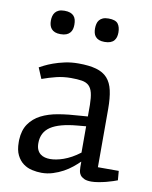

<svg xmlns="http://www.w3.org/2000/svg" viewBox="-81 -752 656 828"><g transform="rotate(10 247.5 -338.0)"><path d="M327.1 -588.9Q312.5 -588.9 302.7 -592.8Q293 -596.7 287.1 -603.8Q281.2 -610.8 279.1 -619.9Q276.9 -628.9 276.9 -639.2Q276.9 -649.4 279.1 -658.9Q281.2 -668.5 287.1 -675.8Q293 -683.1 302.7 -687.3Q312.5 -691.4 327.1 -691.4Q357.9 -691.4 368.7 -677.5Q379.4 -663.6 379.4 -639.2Q379.4 -628.9 377 -619.9Q374.5 -610.8 368.7 -603.8Q362.8 -596.7 352.5 -592.8Q342.3 -588.9 327.1 -588.9ZM134.3 -588.9Q119.6 -588.9 109.9 -592.8Q100.1 -596.7 94.2 -603.8Q88.4 -610.8 85.9 -619.9Q83.5 -628.9 83.5 -639.2Q83.5 -649.4 85.9 -658.9Q88.4 -668.5 94.2 -675.8Q100.1 -683.1 109.9 -687.3Q119.6 -691.4 134.3 -691.4Q149.4 -691.4 159.4 -687.7Q169.4 -684.1 175.5 -677.2Q181.6 -670.4 184.1 -660.9Q186.5 -651.4 186.5 -639.2Q186.5 -628.9 184.1 -619.9Q181.6 -610.8 175.5 -603.8Q169.4 -596.7 159.4 -592.8Q149.4 -588.9 134.3 -588.9ZM38.1 -108.9Q40 -151.9 59.1 -179.4Q78.1 -207 109.9 -223.4Q141.6 -239.7 184.8 -247.1Q228 -254.4 279.3 -257.3L312.5 -259.8V-310.5Q312 -343.3 307.1 -363Q302.2 -382.8 290.8 -393.6Q279.3 -404.3 260 -407.5Q240.7 -410.6 212.4 -410.6Q179.2 -410.6 148.4 -403.1Q117.7 -395.5 86.9 -384.3L66.9 -431.6Q73.2 -435.1 88.1 -442.6Q103 -450.2 124.5 -458Q146 -465.8 173.6 -471.9Q201.2 -478 233.4 -478Q280.3 -478 311.3 -469.2Q342.3 -460.4 360.4 -440.4Q378.4 -420.4 385.7 -387.7Q393.1 -355 393.1 -307.1V-51.8H484.4L487.8 -11.2Q481.9 -8.8 468.8 -4.4Q455.6 0 439.5 4.2Q423.3 8.3 406.2 11.2Q389.2 14.2 375.5 14.2Q355 14.2 343.5 8.5Q332 2.9 326.4 -5.1Q320.8 -13.2 319.6 -22.7Q318.4 -32.2 318.4 -39.6V-62.5H317.4Q305.7 -50.8 288.8 -37.1Q272 -23.4 251.5 -12.2Q231 -1 207 6.6Q183.1 14.2 157.2 14.2Q137.2 14.2 116 9.5Q94.7 4.9 77.4 -7.8Q60.1 -20.5 49.1 -42.5Q38.1 -64.5 38.1 -99.1ZM122.1 -109.9Q122.1 -92.3 127.2 -81.1Q132.3 -69.8 141.1 -63Q149.9 -56.2 160.9 -53.5Q171.9 -50.8 183.6 -50.8Q195.8 -50.8 210.4 -53.5Q225.1 -56.2 241.7 -62Q258.3 -67.9 276.1 -77.6Q293.9 -87.4 312.5 -101.6V-216.8L274.4 -213.4Q196.3 -206.5 159.2 -181.9Q122.1 -157.2 122.1 -109.9Z"/></g></svg>

Font: Fjord
Style: One
Weight: 400
Designer: Viktoriya Grabowska
Foundry: Viktoriya Grabowska
Version: Version 1.002